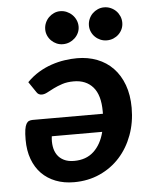

<svg xmlns="http://www.w3.org/2000/svg" viewBox="-51 -730 593 778"><g transform="rotate(-5 245.5 -340.5)"><path d="M218.8 7.3Q178.2 7.3 144.8 -5.6Q111.3 -18.6 87.6 -42.7Q64 -66.9 51 -101.8Q38.1 -136.7 38.1 -181.2Q38.1 -206.5 40.5 -221.9Q43 -237.3 47.6 -245.4Q52.2 -253.4 58.8 -256.1Q65.4 -258.8 73.7 -258.8H359.4V-268.6Q359.4 -335 331.1 -367.4Q302.7 -399.9 252.9 -399.9Q226.1 -399.9 206.1 -393.3Q186 -386.7 170.4 -378.9Q154.8 -371.1 142.6 -364.5Q130.4 -357.9 119.6 -357.9Q112.8 -357.9 107.4 -360.8Q102.1 -363.8 99.1 -368.7L69.3 -412.6Q91.8 -435.5 117.4 -450.9Q143.1 -466.3 169.9 -475.3Q196.8 -484.4 223.4 -488.3Q250 -492.2 274.4 -492.2Q318.4 -492.2 355.7 -477.8Q393.1 -463.4 420.2 -435.3Q447.3 -407.2 462.4 -366.2Q477.5 -325.2 477.5 -272.5Q477.5 -213.4 458.7 -162.4Q439.9 -111.3 405.8 -73.5Q371.6 -35.6 324 -14.2Q276.4 7.3 218.8 7.3ZM226.6 -78.6Q275.9 -78.6 306.6 -107.2Q337.4 -135.7 350.1 -186H145Q142.1 -164.1 145.3 -144.5Q148.4 -125 158.2 -110.4Q168 -95.7 185.1 -87.2Q202.1 -78.6 226.6 -78.6ZM469.7 -619.6Q469.7 -606 464.4 -594Q459 -582 449.7 -573Q440.4 -564 428 -558.8Q415.5 -553.7 401.4 -553.7Q387.7 -553.7 375.5 -558.8Q363.3 -564 354 -573Q344.7 -582 339.4 -594Q334 -606 334 -619.6Q334 -633.8 339.4 -646.2Q344.7 -658.7 354 -668Q363.3 -677.2 375.5 -682.6Q387.7 -688 401.4 -688Q415.5 -688 428 -682.6Q440.4 -677.2 449.7 -668Q459 -658.7 464.4 -646.2Q469.7 -633.8 469.7 -619.6ZM292 -619.6Q292 -606 286.4 -594Q280.8 -582 271.2 -573Q261.7 -564 249.3 -558.8Q236.8 -553.7 222.7 -553.7Q209.5 -553.7 197.5 -558.8Q185.5 -564 176.3 -573Q167 -582 161.6 -594Q156.2 -606 156.2 -619.6Q156.2 -633.8 161.6 -646.2Q167 -658.7 176.3 -668Q185.5 -677.2 197.5 -682.6Q209.5 -688 222.7 -688Q236.8 -688 249.3 -682.6Q261.7 -677.2 271.2 -668Q280.8 -658.7 286.4 -646.2Q292 -633.8 292 -619.6Z"/></g></svg>

Font: Carlito
Style: Bold Italic
Weight: 700
Italic angle: -7°
Designer: Lukasz Dziedzic
Foundry: tyPoland Lukasz Dziedzic
Version: Version 1.104